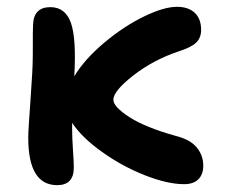

<svg xmlns="http://www.w3.org/2000/svg" viewBox="-20 -520 666 564"><path d="M147.9 23.9Q63 23.9 63 -115.2Q63 -129.4 64.7 -155.3Q66.4 -181.2 69.1 -219.2Q71.8 -257.3 73.2 -282.2Q76.7 -328.6 76.4 -380.4Q76.2 -432.1 77.1 -446.8Q78.6 -499 127.9 -499Q171.9 -499 188.2 -453.1Q204.6 -407.2 198.2 -295.9Q228.5 -346.2 286.1 -394.5Q343.8 -442.9 402.6 -471.4Q461.4 -500 500 -500Q533.2 -500 552 -482.4Q570.8 -464.8 570.8 -432.1Q570.8 -409.2 556.4 -395Q542 -380.9 504.9 -369.1Q429.7 -343.8 371.3 -298.1Q313 -252.4 313 -227.1Q313 -206.5 359.6 -176.3Q406.2 -146 495.1 -121.1Q538.6 -110.4 557.9 -86.9Q577.1 -63.5 577.1 -33.2Q577.1 -7.8 562.7 6.6Q548.3 21 521 21Q471.7 21 405 -5.4Q338.4 -31.7 279.3 -74Q220.2 -116.2 191.9 -159.2V-140.1Q191.9 -115.7 194.3 -79.8Q196.8 -43.9 196.8 -27.8Q196.8 23.9 147.9 23.9Z"/></svg>

Font: Shantell Sans Irregular Bouncy
Style: Regular
Weight: 600
Designer: Stephen Nixon, Anya Danilova, Shantell Martin
Foundry: Arrow Type
Version: Version 1.006;[9816181b4]